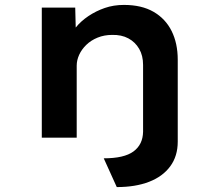

<svg xmlns="http://www.w3.org/2000/svg" viewBox="-20 -560 889 781"><path d="M455 201 402 84Q485 84 523 56Q561 28 562 -24V-296Q562 -334 546 -361.5Q530 -389 502 -404Q474 -419 436 -418Q404 -418 377 -407Q350 -396 331 -377.5Q312 -359 302 -337Q292 -315 292 -293V0H150V-529H286L288 -448Q309 -474 339.5 -494.5Q370 -515 406 -527.5Q442 -540 484 -540Q556 -540 604.5 -512Q653 -484 678 -434Q703 -384 703 -317V16Q703 75 672.5 116.5Q642 158 586.5 179.5Q531 201 455 201Z"/></svg>

Font: Lexend Giga SemiBold
Style: Regular
Weight: 600
Designer: Bonnie Shaver-Troup, Thomas Jockin
Foundry: Lexend
Version: Version 1.007